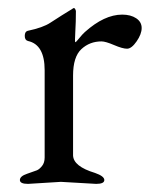

<svg xmlns="http://www.w3.org/2000/svg" viewBox="-20 -450 374 473"><path d="M217 3 130 -2 49 3Q29 3 29 -6.5Q29 -16 47 -22Q65 -28 71 -30.5Q77 -33 83.5 -41Q90 -49 90 -62V-277Q90 -340 49 -349Q41 -351 41 -361.5Q41 -372 48 -374Q86 -382 104 -394Q138 -416 149 -422.5Q160 -429 160 -429.5Q160 -430 162.5 -430Q165 -430 167 -423Q167 -396 165.5 -371Q164 -346 165.5 -346Q167 -346 171 -351Q185 -368 189 -371Q237 -414 281 -414Q302 -414 315.5 -405Q329 -396 329 -381Q329 -366 316.5 -348Q304 -330 293 -330Q282 -330 261 -339Q240 -348 230 -348Q201 -348 180.5 -329Q160 -310 160 -264V-67Q161 -40 214 -24Q237 -16 237 -6.5Q237 3 217 3Z"/></svg>

Font: EB Garamond
Style: Regular
Weight: 400
Version: Version 0.012